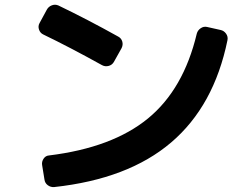

<svg xmlns="http://www.w3.org/2000/svg" viewBox="-20 -758 1040 795"><path d="M159.2 -615.2Q146.5 -621.1 141.6 -635.3Q136.7 -649.4 143.6 -662.1L173.8 -717.8Q180.7 -730.5 194.3 -735.8Q208 -741.2 221.7 -735.4Q341.8 -677.7 469.7 -606.4Q482.4 -599.6 486.3 -585.9Q490.2 -572.3 483.4 -558.6L451.2 -501Q443.4 -488.3 429.2 -484.9Q415 -481.4 402.3 -488.3Q266.6 -563.5 159.2 -615.2ZM893.6 -633.8Q907.2 -630.9 916 -618.7Q924.8 -606.4 921.9 -591.8Q866.2 -319.3 688.5 -168Q510.7 -16.6 204.1 16.6Q189.5 17.6 177.7 8.8Q166 0 164.1 -14.6L154.3 -75.2Q152.3 -88.9 160.6 -101.1Q168.9 -113.3 182.6 -114.3Q445.3 -146.5 592.8 -267.6Q740.2 -388.7 794.9 -619.1Q798.8 -632.8 811 -641.1Q823.2 -649.4 836.9 -646.5Z"/></svg>

Font: Rounded-L Mgen+ 1mn bold
Style: Bold
Weight: 700
Designer: [Source Han Sans]
Ryoko NISHIZUKA  (kana & ideographs); Paul D. Hunt (Latin, Greek & Cyrillic); Wenlong ZHANG  (bopomofo
Version: Version 1.059.20150602